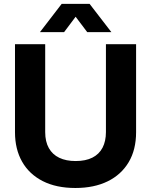

<svg xmlns="http://www.w3.org/2000/svg" viewBox="-20 -956 776 986"><path d="M367 9.4Q268.9 9.4 199.4 -26Q130 -61.4 93.5 -125.7Q57 -190 57 -277.1V-729H212.1V-277.6Q212.1 -228.6 230.9 -195.4Q249.7 -162.1 284.6 -145.6Q319.4 -129 368.4 -129Q420 -129 454.6 -146.6Q489.1 -164.1 506.6 -197.5Q524 -230.9 524 -277.6V-729H678.9V-277.1Q678.9 -187.1 640.8 -123.1Q602.7 -59 532.9 -24.8Q463 9.4 367 9.4ZM185.1 -790.9 296.7 -936.1H440.1L552 -790.9H428L368.4 -870L309.1 -790.9Z"/></svg>

Font: Mona Sans ExtraLight
Style: Regular
Weight: 200
Designer: Deni Anggara
Foundry: GitHub
Version: Version 2.000